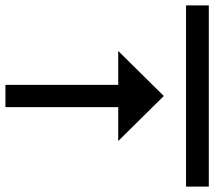

<svg xmlns="http://www.w3.org/2000/svg" viewBox="-20 -714 790 708"><path d="M416 -526V-401H0V-319H416V-194L584 -360ZM666 -26H750V-694H666Z"/></svg>

Font: Liga JetBrainsMono Nerd Font
Style: Regular
Weight: 400
Designer: Philipp Nurullin, Konstantin Bulenkov
Foundry: JetBrains
Version: Version 2.225; ttfautohint (v1.8.3)